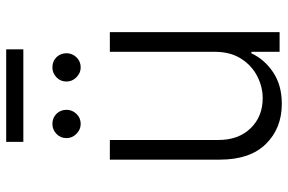

<svg xmlns="http://www.w3.org/2000/svg" viewBox="-174 -744 926 617"><g transform="rotate(-90 288.5 -436.0)"><path d="M430 -208.5V-545.5H493.3V0H430V-90.6H425.1Q405.9 -48.7 364.3 -20.8Q322.8 7.1 262.8 7.1Q184.3 7.1 133.9 -44Q83.5 -95.2 83.5 -192.1V-545.5H146.7V-196Q146.7 -132.1 184.3 -93.2Q221.9 -54.3 280.9 -54.3Q317.8 -54.3 352.1 -72.1Q386.4 -89.8 408.2 -124.1Q430 -158.4 430 -208.5ZM198.2 -639.2Q180 -639.2 166.4 -652.9Q152.7 -666.5 152.7 -684.7Q152.7 -704.2 166.4 -717.2Q180 -730.1 198.2 -730.1Q217.7 -730.1 230.6 -717.2Q243.6 -704.2 243.6 -684.7Q243.6 -666.5 230.6 -652.9Q217.7 -639.2 198.2 -639.2ZM380 -639.2Q361.9 -639.2 348.2 -652.9Q334.5 -666.5 334.5 -684.7Q334.5 -704.2 348.2 -717.2Q361.9 -730.1 380 -730.1Q399.5 -730.1 412.5 -717.2Q425.4 -704.2 425.4 -684.7Q425.4 -666.5 412.5 -652.9Q399.5 -639.2 380 -639.2ZM437.9 -878.6V-823.5H140.6V-878.6Z"/></g></svg>

Font: Inter Zeller Light
Style: Regular
Weight: 300
Designer: Rasmus Andersson; Joe Bland
Foundry: zeller
Version: Version 3.015;git-dec3a8cb1